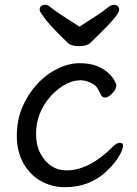

<svg xmlns="http://www.w3.org/2000/svg" viewBox="-20 -755 570 799"><path d="M311 -644Q343 -665 376.5 -686.5Q410 -708 426 -721.5Q442 -735 452 -735Q476 -735 476 -714Q476 -693 388 -608Q368 -589 355 -576Q342 -563 310.5 -563Q279 -563 266 -573Q196 -640 170.5 -673Q145 -706 145 -713Q145 -735 169 -735Q179 -735 195 -721.5Q211 -708 245 -686.5Q279 -665 311 -644ZM433 -52Q360 24 250 24Q196 24 150.5 -1.5Q105 -27 77.5 -75.5Q50 -124 50 -189.5Q50 -255 73 -309Q96 -363 133.5 -404Q171 -445 218.5 -468.5Q266 -492 310.5 -492Q355 -492 384 -480Q413 -468 430.5 -451.5Q448 -435 456 -420.5Q464 -406 464 -401Q464 -383 447 -366Q430 -349 418.5 -349Q407 -349 402 -357Q395 -371 388 -383.5Q381 -396 372 -402Q344 -421 315 -421Q254 -421 192 -356Q130 -286 130 -199Q130 -149 149 -115Q187 -46 257 -46Q351 -46 449 -144Q466 -161 479 -161Q492 -161 492 -148Q492 -135 477.5 -108.5Q463 -82 433 -52Z"/></svg>

Font: ToneOZ-Pinyin-WenKai-Medium
Style: Medium
Weight: 700
Designer: Fontworks Inc.
Foundry: ToneOZ
Version: Version 0.240331